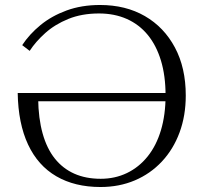

<svg xmlns="http://www.w3.org/2000/svg" viewBox="-20 -740 810 770"><path d="M381 -720Q484 -720 561 -675.5Q638 -631 681.5 -549.5Q725 -468 725 -357Q725 -276 700 -208.5Q675 -141 629 -92Q583 -43 520.5 -16.5Q458 10 383 10Q280 10 206 -33Q132 -76 92.5 -160.5Q53 -245 51 -367H687L689 -334H106L133 -345Q134 -265 151 -204.5Q168 -144 200 -104Q232 -64 278 -43.5Q324 -23 384 -23Q441 -23 489 -46Q537 -69 572 -112.5Q607 -156 625.5 -218Q644 -280 644 -357Q644 -436 625.5 -497Q607 -558 572.5 -600Q538 -642 488.5 -664Q439 -686 377 -686Q308 -686 254 -664Q200 -642 161.5 -607.5Q123 -573 99 -536L69 -559Q98 -603 142.5 -639.5Q187 -676 247 -698Q307 -720 381 -720Z"/></svg>

Font: Roboto Serif 120pt Expanded Light
Style: Regular
Weight: 300
Width: 7
Designer: Greg Gazdowicz
Foundry: Commercial Type
Version: Version 1.008